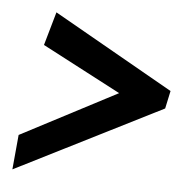

<svg xmlns="http://www.w3.org/2000/svg" viewBox="-37 -486 436 441"><g transform="rotate(5 181.0 -265.0)"><path d="M14.2 -161.1 235.8 -276.9 54.2 -372.1 76.2 -449.2 353 -292 344.2 -251 6.8 -81.1Z"/></g></svg>

Font: Pattaya
Style: Regular
Weight: 400
Designer: Pablo Impallari / Thai characters Designed by Thanarat Vachiruckul and Suppakit Chalermlarp
Foundry: Pablo Impallari
Version: Version 2.000